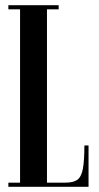

<svg xmlns="http://www.w3.org/2000/svg" viewBox="-20 -719 380 739"><path d="M57.2 -699H160.8V-16H311.2V0H57.2ZM12.2 -683V-699H57.2V-683ZM12.2 0V-16H57.2V0ZM231.8 0V-16Q262.2 -16 277.8 -27.1Q293.2 -38.2 299 -69.4Q304.8 -100.5 304.8 -159H320.8V0ZM160.8 -683V-699H205.8V-683Z"/></svg>

Font: Emberly Black
Style: Regular
Weight: 900
Designer: Rajesh Rajput
Foundry: Rajesh Rajput
Version: Version 1.000